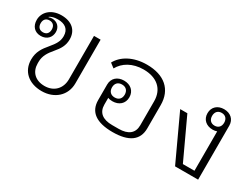

<svg xmlns="http://www.w3.org/2000/svg" viewBox="-49 -989 1881 1436"><g transform="rotate(30 891.0 -271.0)"><path d="M327 12C438 12 518 -60 518 -165V-542H461V-167C461 -87 408 -32 327 -32C245 -32 199 -82 199 -153V-166C199 -218 224 -256 259 -297C294 -338 317 -374 317 -428C317 -506 264 -554 175 -554C84 -554 30 -497 30 -432C30 -378 62 -342 115 -342C168 -342 200 -378 200 -424C200 -469 168 -498 126 -498C115 -498 105 -496 98 -492L96 -496C111 -506 132 -514 166 -514C228 -514 266 -486 266 -426C266 -381 245 -350 210 -308C171 -262 142 -221 142 -154C142 -54 215 12 327 12ZM116 -374C86 -374 68 -393 68 -425C68 -457 86 -476 116 -476C146 -476 164 -457 164 -425C164 -393 146 -374 116 -374Z M940 12C1079 12 1152 -39 1152 -142V-343C1152 -477 1063 -554 913 -554C793 -554 708 -502 671 -433L709 -404C743 -467 814 -510 909 -510C1025 -510 1095 -448 1095 -343V-136C1095 -68 1051 -32 968 -32H912C829 -32 785 -68 785 -136V-194C796 -189 810 -187 824 -187C880 -187 920 -221 920 -276C920 -331 880 -365 824 -365C768 -365 728 -331 728 -276V-142C728 -39 801 12 940 12ZM825 -220C790 -220 770 -242 770 -276C770 -310 790 -332 825 -332C860 -332 880 -310 880 -276C880 -242 860 -220 825 -220Z M1673 0V-466C1673 -520 1634 -554 1579 -554C1524 -554 1485 -520 1485 -466C1485 -412 1524 -378 1579 -378C1592 -378 1605 -380 1616 -384V-44H1516L1355 -390H1293L1474 0ZM1577 -411C1544 -411 1525 -433 1525 -466C1525 -499 1544 -521 1577 -521C1610 -521 1629 -499 1629 -466C1629 -433 1610 -411 1577 -411Z"/></g></svg>

Font: IBM Plex Thai Looped Light
Style: Regular
Weight: 300
Designer: Mike Abbink, Paul van der Laan, Pieter van Rosmalen, Ben Mitchell, Mark Frömberg
Foundry: Bold Monday
Version: Version 1.0